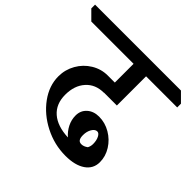

<svg xmlns="http://www.w3.org/2000/svg" viewBox="-238 -986 1195 1195"><g transform="rotate(45 360.0 -388.0)"><path d="M218 -258Q218 -177 270 -131.5Q322 -86 418 -82Q389 -107 372 -141Q355 -175 355 -212Q355 -256 385.5 -283.5Q416 -311 464 -311Q517 -311 564 -283.5Q611 -256 639.5 -210.5Q668 -165 668 -114Q668 -56 620 -23Q572 10 488 10Q390 10 302 -35Q214 -80 160.5 -153.5Q107 -227 107 -309Q107 -368 136 -419Q165 -470 214.5 -500Q264 -530 321 -530H383V-695H11L-47 -753V-786H709L767 -728V-695H493V-438H379V-437Q306 -437 262 -388Q218 -339 218 -258ZM474 -159Q474 -134 482 -122.5Q490 -111 507 -111Q528 -111 549 -127Q558 -144 558 -164Q558 -195 547 -216.5Q536 -238 521 -238Q502 -238 488 -214.5Q474 -191 474 -159Z"/></g></svg>

Font: Inknut Antiqua Light
Style: Regular
Weight: 300
Designer: Claus Eggers Sørensen
Foundry: Claus Eggers Sørensen
Version: Version 1.003; ttfautohint (v1.8.2) -l 8 -r 50 -G 200 -x 14 